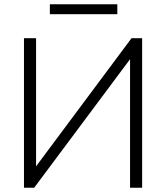

<svg xmlns="http://www.w3.org/2000/svg" viewBox="-20 -885 783 905"><path d="M93 0V-705H150V-101L600 -705H650V0H593V-606L141 0ZM215 -818V-865H533V-818Z"/></svg>

Font: Mulish Light
Style: Regular
Weight: 300
Designer: Vernon Adams
Foundry: Vernon Adams
Version: Version 3.603; ttfautohint (v1.8.3)